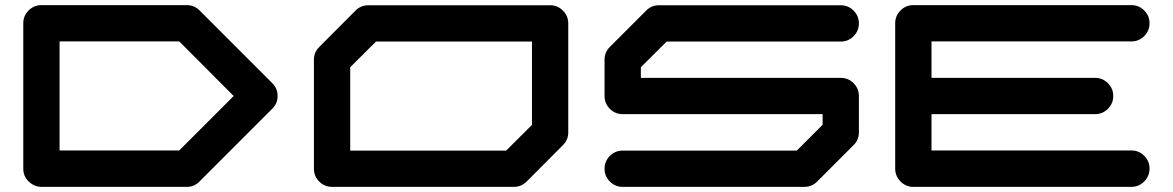

<svg xmlns="http://www.w3.org/2000/svg" viewBox="-20 -729 4575 749"><path d="M679.2 -142.1 891.6 -354.5 679.2 -567.4H212.4V-142.1ZM1042 -404.8Q1063 -383.8 1063 -354.5Q1063 -325.2 1042 -304.7L758.3 -21Q737.8 0 708.5 0H141.6Q121.1 0 105 -10.7Q70.8 -32.7 70.8 -71.3V-638.2Q70.8 -667.5 91.6 -688.2Q112.3 -709 141.6 -709H708.5Q737.8 -709 758.8 -688Z M2055.2 -241.7V-566.9H1446.8L1346.2 -466.8V-141.6H1954.6ZM2126 -708.5Q2155.3 -708.5 2176 -687.7Q2196.8 -667 2196.8 -637.7V-212.4Q2196.8 -183.1 2175.8 -162.6L2034.2 -20.5Q2013.7 0 1983.9 0H1275.4Q1246.1 0 1225.3 -20.8Q1204.6 -41.5 1204.6 -70.8V-496.1Q1204.6 -525.4 1225.6 -545.9L1367.2 -688Q1387.7 -708.5 1417 -708.5Z M3330.6 -354.5V-212.4Q3330.6 -183.1 3309.6 -162.6L3168 -21Q3147.5 0 3117.7 0H2409.2Q2379.9 0 2359.1 -20.8Q2338.4 -41.5 2338.4 -70.8Q2338.4 -100.1 2359.1 -120.8Q2379.9 -141.6 2409.2 -141.6H3088.4L3189 -242.2V-283.7H2409.2Q2379.9 -283.7 2359.1 -304.4Q2338.4 -325.2 2338.4 -354.5V-496.1Q2338.4 -525.4 2359.4 -546.4L2501 -688Q2521.5 -708.5 2550.8 -708.5H3259.8Q3289.1 -708.5 3309.8 -687.7Q3330.6 -667 3330.6 -637.7Q3330.6 -608.4 3309.8 -587.6Q3289.1 -566.9 3259.8 -566.9H2580.6L2480 -466.8V-425.3H3259.8Q3289.1 -425.3 3309.8 -404.5Q3330.6 -383.8 3330.6 -354.5Z M4393.6 -142.1Q4422.9 -142.1 4443.6 -121.3Q4464.4 -100.6 4464.4 -71.3Q4464.4 -42 4443.6 -21Q4422.9 0 4393.6 0H3543Q3513.7 0 3492.9 -21Q3472.2 -42 3472.2 -71.3V-638.2Q3472.2 -667.5 3492.9 -688.2Q3513.7 -709 3543 -709H4393.6Q4422.9 -709 4443.6 -688.2Q4464.4 -667.5 4464.4 -638.2Q4464.4 -608.9 4443.6 -588.1Q4422.9 -567.4 4393.6 -567.4H3613.8V-425.3H4252Q4281.2 -425.3 4302 -404.5Q4322.8 -383.8 4322.8 -354.5Q4322.8 -325.2 4302 -304.4Q4281.2 -283.7 4252 -283.7H3613.8V-142.1Z"/></svg>

Font: Robtronika
Style: Regular
Weight: 400
Designer: GGBot
Version: 1.00